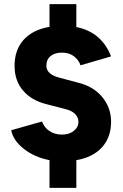

<svg xmlns="http://www.w3.org/2000/svg" viewBox="-20 -800 590 923"><path d="M218 -30Q146 -44 94.5 -84.5Q43 -125 34 -174L182 -216Q192 -188 217 -170.5Q242 -153 279 -153Q312 -153 334.5 -170.5Q357 -188 357 -215Q357 -236 340.5 -252.5Q324 -269 293 -276L204 -299Q131 -317 90.5 -365Q50 -413 50 -483Q50 -560 93.5 -608.5Q137 -657 218 -671V-780H347V-670Q468 -646 514 -529L367 -486Q359 -511 336 -529Q313 -547 278 -547Q243 -547 223 -530.5Q203 -514 203 -484Q203 -443 264 -427L354 -403Q429 -385 471.5 -333.5Q514 -282 514 -215Q514 -140 470.5 -92Q427 -44 347 -30V103H218Z"/></svg>

Font: Oak Sans ExtraBold
Style: Regular
Weight: 800
Designer: Erik Kennedy, Walven
Foundry: Erik Kennedy, Walven
Version: Version 1.000